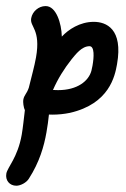

<svg xmlns="http://www.w3.org/2000/svg" viewBox="-39 -366 407 618"><path d="M76.9 -181.1C71.7 -151.9 63.2 -122.6 53.7 -83.6C46.5 -62.6 38.9 -61.2 35.9 -44.5C34.8 -38 36.6 -19.7 41.1 -11.8C37.5 17.2 35.1 43.5 30.9 67.8C17.9 141.2 -15.1 172.5 -18.6 192.7C-22.5 214.5 -8.2 231.8 13.6 231.8C27.2 231.8 46.2 221.8 53.9 209.1C88.3 155.5 102.6 105 110.5 60.3C114.1 40.1 116.7 20.7 118.5 2.7C122.3 2.9 126 3 129.8 3C148.5 3 167 1.1 185.8 -2.7C313.3 -31.8 331 -121.6 337.7 -159.4C357.8 -273.6 302.4 -295.7 262.8 -295.7C217.9 -295.7 180.9 -270.7 160 -248.2C159 -291.1 141.7 -346.4 108.2 -346.4H107.3C85.5 -346.4 65.2 -329.1 61.4 -307.3C56.3 -278.9 93 -272.6 76.9 -181.1ZM258.7 -154.4C257.7 -148.6 256.5 -143.2 255.2 -138.2C246.3 -105.1 209.8 -75.9 148.1 -75.9C142.5 -75.9 137 -76.1 131.5 -76.4C146.9 -111.8 167.2 -144.5 191.7 -175.5C204.1 -190.2 223.6 -217.3 249.1 -217.3C265.7 -217.3 263.6 -181.9 258.7 -154.4Z"/></svg>

Font: TudorRose
Style: Oblique
Weight: 500
Italic angle: 10°
Version: Version 001.000